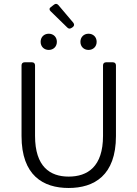

<svg xmlns="http://www.w3.org/2000/svg" viewBox="-20 -940 695 971"><path d="M341.8 -798.8 347.7 -802.7C355.5 -808.6 357.4 -816.4 350.6 -825.2L275.4 -914.1C269.5 -920.9 261.7 -922.9 253.9 -917L237.3 -904.3C228.5 -898.4 228.5 -889.6 236.3 -882.8L320.3 -800.8C327.1 -793.9 334 -793.9 341.8 -798.8ZM185.5 -728.5C185.5 -704.1 203.1 -687.5 226.6 -687.5C250 -687.5 267.6 -704.1 267.6 -728.5C267.6 -752.9 250 -769.5 226.6 -769.5C203.1 -769.5 185.5 -752.9 185.5 -728.5ZM386.7 -728.5C386.7 -704.1 404.3 -687.5 427.7 -687.5C451.2 -687.5 468.8 -704.1 468.8 -728.5C468.8 -752.9 451.2 -769.5 427.7 -769.5C404.3 -769.5 386.7 -752.9 386.7 -728.5ZM88.9 -252C88.9 -52.7 198.2 10.7 327.1 10.7C456.1 10.7 566.4 -52.7 566.4 -252V-609.4C566.4 -619.1 560.5 -625 550.8 -625H516.6C506.8 -625 501 -619.1 501 -609.4V-252.9C501 -96.7 422.9 -46.9 327.1 -46.9C233.4 -46.9 157.2 -96.7 157.2 -252.9V-609.4C157.2 -619.1 151.4 -625 141.6 -625H104.5C94.7 -625 88.9 -619.1 88.9 -609.4Z"/></svg>

Font: Ed Sans Neue Light
Style: Regular
Weight: 300
Designer: Stephen Hutchings
Version: Version 1.004;PS 001.004;hotconv 1.0.88;makeotf.lib2.5.64775